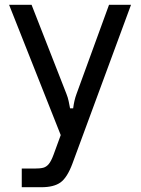

<svg xmlns="http://www.w3.org/2000/svg" viewBox="-20 -573 589 803"><path d="M71 210V132H123Q148 132 161 128.5Q174 125 184 113Q194 101 204 74L234 -8L18 -553H112L258 -180Q264 -165 267 -150.5Q270 -136 273 -120H286Q290 -153 300 -180L436 -553H528L283 111Q261 170 233 190Q205 210 153 210Z"/></svg>

Font: Open Sauce Sans
Style: Regular
Weight: 400
Designer: Alfredo Marco Pradil
Foundry: Creative Sauce Fz LLC
Version: Version 1.477